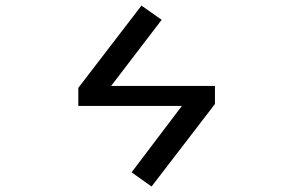

<svg xmlns="http://www.w3.org/2000/svg" viewBox="-20 -605 1040 686"><path d="M748 -297.9V-233.4L521.5 61.5L450.2 10.7L629.9 -226.6H259.8V-291L485.4 -585L557.6 -534.2L377 -297.9Z"/></svg>

Font: Gen Shin Gothic Monospace Regular
Style: Regular
Weight: 400
Designer: [Source Han Sans]
Ryoko NISHIZUKA  (kana & ideographs); Paul D. Hunt (Latin, Greek & Cyrillic); Wenlong ZHANG  (bopomofo
Version: Version 1.002.20150607